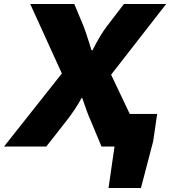

<svg xmlns="http://www.w3.org/2000/svg" viewBox="-68 -732 850 959"><path d="M504 0H439L387 -125Q367 -169 343 -242H339Q328 -220 305.5 -186Q283 -152 262 -126L163 0H-48L241 -365L83 -712H303L349 -602Q358 -580 376 -523L389 -481H394Q433 -558 466 -601L551 -712H762L487 -359L580 -163H717L697 -26L636 207H474Z"/></svg>

Font: Nebula Sans Black
Style: Regular
Weight: 900
Italic angle: -9°
Designer: Paul D. Hunt for Adobe (as Source Sans)
Foundry: Nebula Entertainment & Broadcasting LLC
Version: Version 1.010